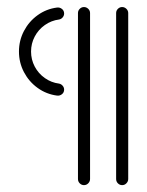

<svg xmlns="http://www.w3.org/2000/svg" viewBox="-20 -539 428 559"><path d="M35.2 -388.9Q35.2 -421.1 49.8 -448.9Q64.4 -476.7 89.6 -494.8Q114.8 -513 145.9 -517Q153.7 -518.1 160.2 -513.1Q166.7 -508.1 166.7 -499.6Q166.7 -493.3 162.4 -488.3Q158.1 -483.3 151.9 -482.2Q129.3 -479.3 110.6 -466.1Q91.9 -453 81.1 -432.6Q70.4 -412.2 70.4 -388.9Q70.4 -365.6 81.1 -345.2Q91.9 -324.8 110.6 -311.7Q129.3 -298.5 151.9 -295.6Q158.1 -294.4 162.4 -289.4Q166.7 -284.4 166.7 -278.1Q166.7 -269.6 160.2 -264.6Q153.7 -259.6 145.9 -260.7Q114.8 -264.8 89.6 -283Q64.4 -301.1 49.8 -328.9Q35.2 -356.7 35.2 -388.9ZM224.4 0Q217.4 0 212.2 -5.2Q207 -10.4 207 -17.8V-501.1Q207 -508.1 212.2 -513.3Q217.4 -518.5 224.4 -518.5Q231.5 -518.5 236.9 -513.3Q242.2 -508.1 242.2 -501.1V-17.8Q242.2 -10.7 237 -5.4Q231.9 0 224.4 0ZM335.6 0Q328.5 0 323.3 -5.2Q318.1 -10.4 318.1 -17.8V-501.1Q318.1 -508.1 323.3 -513.3Q328.5 -518.5 335.6 -518.5Q342.6 -518.5 348 -513.3Q353.3 -508.1 353.3 -501.1V-17.8Q353.3 -10.7 348.1 -5.4Q343 0 335.6 0Z"/></svg>

Font: 26F Galaxy Hebrew Light
Style: Regular
Weight: 300
Designer: C₂₉H₂₅N₃O₅
Version: Version 1.000